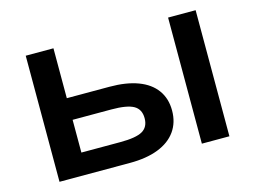

<svg xmlns="http://www.w3.org/2000/svg" viewBox="-96 -871 1377 1037"><g transform="rotate(-15 593.0 -352.5)"><path d="M118 0V-705H273V-426H512Q605 -426 670.5 -401.5Q736 -377 770.5 -329.5Q805 -282 805 -215Q805 -148 770.5 -99.5Q736 -51 670.5 -25.5Q605 0 512 0ZM273 -122H490Q579 -122 615 -143Q651 -164 651 -213Q651 -263 614 -284Q577 -305 490 -305H273ZM914 0V-705H1068V0Z"/></g></svg>

Font: Nunito Sans 7pt Expanded
Style: Bold
Weight: 700
Width: 7
Designer: Vernon Adams
Foundry: Vernon Adams
Version: Version 3.101;gftools[0.9.27]